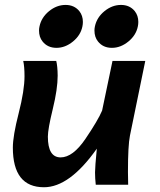

<svg xmlns="http://www.w3.org/2000/svg" viewBox="-20 -765 661 795"><path d="M76.2 -512.7H212.9Q218.3 -491.2 218.8 -452.1Q218.8 -396.5 198.5 -313.5Q178.2 -230.5 178.2 -199.2Q178.2 -113.3 231 -113.3Q281.7 -113.3 333.7 -189.9Q385.7 -266.6 402.8 -307.1L445.8 -512.7H581.5L518.1 -203.6Q509.8 -162.6 509.8 -52.7Q509.8 -27.8 510.7 0H376.5Q373.5 -26.9 373.5 -51.3Q373.5 -73.2 380.9 -149.4Q268.1 10.3 162.1 10.3Q33.2 10.3 33.2 -153.8Q33.2 -202.1 57.4 -296.4Q81.5 -390.6 81.5 -449.2Q81.5 -489.3 76.2 -512.7ZM443.4 -566.9Q406.7 -566.9 385.7 -593.3Q371.1 -611.3 371.1 -638.7Q371.1 -647 373 -655.8Q380.9 -692.9 412.6 -718.8Q444.3 -744.6 481 -744.6Q517.1 -744.6 538.1 -718.8Q552.7 -700.2 552.7 -674.3Q552.7 -665 550.8 -655.8Q543.5 -619.1 511.5 -593Q479.5 -566.9 443.4 -566.9ZM213.9 -566.9Q177.2 -566.9 156.2 -593.3Q141.6 -611.3 141.6 -638.7Q141.6 -647 143.6 -655.8Q151.4 -692.9 183.1 -718.8Q214.8 -744.6 251.5 -744.6Q287.6 -744.6 308.6 -718.8Q323.2 -700.2 323.2 -674.3Q323.2 -665 321.3 -655.8Q314 -619.1 282 -593Q250 -566.9 213.9 -566.9Z"/></svg>

Font: Cadman
Style: Bold Italic
Weight: 700
Italic angle: -12°
Designer: Paul James MIller
Foundry: High-Logic / Made with FontCreator
Version: Version 2.114;March 28, 2021;FontCreator 13.0.0.2683 64-bit